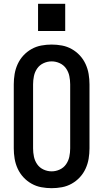

<svg xmlns="http://www.w3.org/2000/svg" viewBox="-20 -976 540 1004"><path d="M250 8Q223 8 196 3Q169 -2 145 -15.5Q121 -29 102.5 -49Q84 -69 72.5 -94Q61 -119 56.5 -146Q52 -173 52 -200V-535Q52 -562 56.5 -589Q61 -616 72.5 -641Q84 -666 102.5 -686Q121 -706 145 -719.5Q169 -733 196 -738Q223 -743 250 -743Q277 -743 304 -738Q331 -733 355 -719.5Q379 -706 397.5 -686Q416 -666 427.5 -641Q439 -616 443.5 -589Q448 -562 448 -535V-200Q448 -173 443.5 -146Q439 -119 427.5 -94Q416 -69 397.5 -49Q379 -29 355 -15.5Q331 -2 304 3Q277 8 250 8ZM250 -80Q272 -80 292.5 -89.5Q313 -99 325.5 -117Q338 -135 342.5 -156.5Q347 -178 347 -200V-535Q347 -557 342.5 -578.5Q338 -600 325.5 -618Q313 -636 292.5 -645.5Q272 -655 250 -655Q228 -655 207.5 -645.5Q187 -636 174.5 -618Q162 -600 157.5 -578.5Q153 -557 153 -535V-200Q153 -178 157.5 -156.5Q162 -135 174.5 -117Q187 -99 207.5 -89.5Q228 -80 250 -80ZM179 -814V-956H321V-814Z"/></svg>

Font: Iosevka SS04 Semibold
Style: Regular
Weight: 600
Monospace: yes
Designer: Belleve Invis
Foundry: Belleve Invis
Version: Version 19.0.0; ttfautohint (v1.8.4)